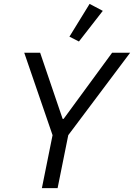

<svg xmlns="http://www.w3.org/2000/svg" viewBox="-20 -970 691 990"><path d="M510 -914 387 -756 338 -781 442 -950ZM277 0H196L251 -273L105 -698H187L303 -357H308L558 -698H651L332 -273Z"/></svg>

Font: Aneliza
Style: Italic
Weight: 400
Italic angle: -11.31°
Designer: Mike Abbink, Paul van der Laan, Pieter van Rosmalen
Foundry: Bold Monday
Version: Version 3.0